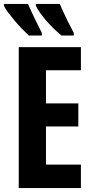

<svg xmlns="http://www.w3.org/2000/svg" viewBox="-34 -953 470 973"><path d="M376 0H61V-714H376V-597H199V-429H363V-312H199V-119H376ZM269 -933Q275 -919 285.5 -895.5Q296 -872 310 -844Q324 -816 340 -786V-773H278Q259 -788 238.5 -808Q218 -828 200 -849Q182 -870 168 -889.5Q154 -909 148 -924V-933ZM108 -933Q116 -915 126 -892.5Q136 -870 149.5 -843.5Q163 -817 178 -786V-773H112Q97 -787 78 -806.5Q59 -826 40.5 -848Q22 -870 7 -890Q-8 -910 -14 -924V-933Z"/></svg>

Font: Noto Sans Display ExtraCondensed
Style: Bold
Weight: 700
Width: 2
Designer: Monotype Design Team
Foundry: Monotype Imaging Inc.
Version: Version 2.003